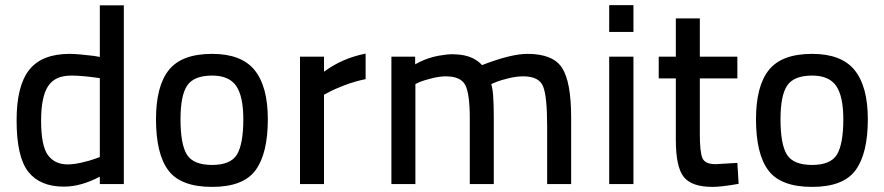

<svg xmlns="http://www.w3.org/2000/svg" viewBox="-20 -721 3464 752"><path d="M465 -700V0H371V-29Q297 10 230 10Q137 10 91 -48Q45 -106 45 -250Q45 -385 94.5 -447.5Q144 -510 253 -510Q271 -510 297.5 -507.5Q324 -505 348 -502L371 -498V-700ZM243 -77Q269 -77 301 -84.5Q333 -92 352 -99L371 -106V-415Q370 -415 348.5 -418Q327 -421 302.5 -423Q278 -425 259 -425Q195 -425 168 -383Q141 -341 141 -249Q141 -151 167 -114.5Q193 -78 243 -77Z M811 -510Q926 -510 977.5 -446Q1029 -382 1029 -254Q1029 -120 981 -54.5Q933 11 811 11Q688 11 639.5 -53.5Q591 -118 591 -254Q591 -384 641.5 -447Q692 -510 811 -510ZM811 -75Q884 -75 908.5 -116.5Q933 -158 933 -254Q933 -344 905 -384.5Q877 -425 811 -425Q740 -425 713.5 -386.5Q687 -348 687 -254Q687 -156 712 -115.5Q737 -75 811 -75Z M1155 0V-499H1249V-440Q1320 -493 1412 -511V-411Q1371 -403 1330.5 -387.5Q1290 -372 1270 -361L1249 -350V0Z M1607 0H1513V-499H1606V-469Q1657 -498 1713 -505Q1742 -510 1766 -508Q1833 -505 1868 -466Q1981 -510 2046 -510Q2146 -510 2181.5 -455Q2217 -400 2217 -261V0H2123V-227Q2123 -344 2107 -383Q2091 -422 2029 -422Q2003 -422 1972 -414.5Q1941 -407 1923.5 -400Q1906 -393 1904 -391Q1914 -366 1914 -259V0H1820V-257Q1820 -353 1802.5 -387.5Q1785 -422 1726 -422Q1702 -422 1672 -414.5Q1642 -407 1624 -400L1607 -392Z M2366 0V-499H2461V0ZM2366 -596V-701H2461V-596Z M2868 -414H2721V-196Q2721 -124 2731.5 -101Q2742 -78 2783 -78L2868 -83L2873 -1Q2806 11 2771 11Q2689 11 2658 -28Q2627 -67 2627 -174V-414H2560V-499H2627V-649H2721V-499H2868Z M3161 -510Q3276 -510 3327.5 -446Q3379 -382 3379 -254Q3379 -120 3331 -54.5Q3283 11 3161 11Q3038 11 2989.5 -53.5Q2941 -118 2941 -254Q2941 -384 2991.5 -447Q3042 -510 3161 -510ZM3161 -75Q3234 -75 3258.5 -116.5Q3283 -158 3283 -254Q3283 -344 3255 -384.5Q3227 -425 3161 -425Q3090 -425 3063.5 -386.5Q3037 -348 3037 -254Q3037 -156 3062 -115.5Q3087 -75 3161 -75Z"/></svg>

Font: TitilliumText22L Lt
Style: Medium
Weight: 500
Designer: Campivisivi
Foundry: Campivisivi
Version: 1.000